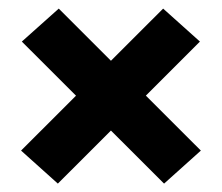

<svg xmlns="http://www.w3.org/2000/svg" viewBox="-20 -534 524 453"><path d="M453.9 -178.7 367.1 -100.8 31.5 -435.9 118.6 -513.7ZM29.7 -178.7 364.9 -513.7 451.7 -435.9 116.5 -100.8Z"/></svg>

Font: Anek Odia Medium
Style: Regular
Weight: 500
Designer: Yesha Goshar & Mahesh Sahu (Odia), Yesha Goshar (Latin)
Foundry: Ek Type
Version: Version 1.003